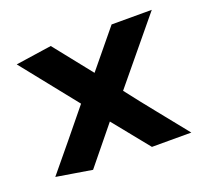

<svg xmlns="http://www.w3.org/2000/svg" viewBox="-88 -594 738 678"><g transform="rotate(-20 281.5 -255.0)"><path d="M20 -46Q64 -99 107.5 -152Q151 -205 194 -258L28 -466L163 -486L276 -344L391 -484H542L349 -250Q388 -199 437 -138.5Q486 -78 525 -29H377L268 -164L154 -24Q120 -30 87 -35Q54 -40 20 -46Z"/></g></svg>

Font: Palanquin Dark Medium
Style: Regular
Weight: 500
Designer: Pria Ravichandran
Version: Version 1.001